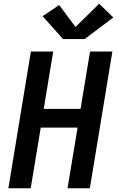

<svg xmlns="http://www.w3.org/2000/svg" viewBox="-20 -1012 640 1032"><path d="M25 0 146 -735H266L215 -427H413L464 -735H584L463 0H343L397 -326H199L145 0ZM319 -802 209 -925 298 -985 386 -867 513 -992 589 -918 435 -802Z"/></svg>

Font: Zed Sans Extended
Style: Bold Italic
Weight: 700
Width: 7
Italic angle: -9°
Designer: Belleve Invis
Foundry: Belleve Invis
Version: Version 1.0.0; ttfautohint (v1.8.4)